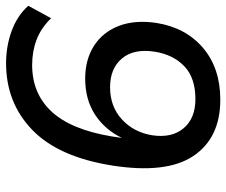

<svg xmlns="http://www.w3.org/2000/svg" viewBox="-78 -676 763 648"><g transform="rotate(-90 304.0 -352.5)"><path d="M291 9Q162 9 101 -82Q40 -173 69 -357Q98 -538 189.5 -626Q281 -714 414 -714Q472 -714 523.5 -695Q575 -676 608 -639L566 -562Q533 -596 493.5 -611Q454 -626 408 -626Q312 -626 251 -560.5Q190 -495 167 -357L162 -323Q190 -381 241 -414Q292 -447 362 -447Q426 -447 472.5 -417.5Q519 -388 540 -333.5Q561 -279 550 -206Q534 -107 465.5 -49Q397 9 291 9ZM293 -75Q365 -75 404 -112.5Q443 -150 453 -212Q464 -282 430.5 -322.5Q397 -363 333 -363Q268 -363 224.5 -323Q181 -283 171 -221Q161 -155 194.5 -115Q228 -75 293 -75Z"/></g></svg>

Font: Winston Medium
Style: Italic
Weight: 500
Italic angle: -9°
Designer: Original fonts by Vernon Adams / Changes by Cristiano Sobral
Foundry: Original fonts by Vernon Adams / Changes by Cristiano Sobral
Version: Version 2.503;July 17, 2020;FontCreator 13.0.0.2655 64-bit